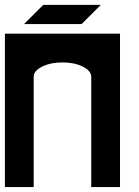

<svg xmlns="http://www.w3.org/2000/svg" viewBox="-20 -762 567 782"><path d="M468.8 -625V0H351.6V-449.2Q351.6 -473.6 317.1 -490.7Q282.7 -507.8 234.4 -507.8Q186 -507.8 151.9 -490.7Q117.2 -473.6 117.2 -449.7V0H0V-625ZM312.5 -664.1H78.1L156.2 -742.2H390.6Z"/></svg>

Font: Leporid
Style: Regular
Weight: 400
Designer: GGBotNet
Foundry: GGBotNet
Version: 1.00